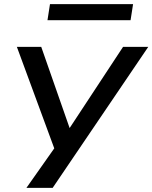

<svg xmlns="http://www.w3.org/2000/svg" viewBox="-20 -722 732 922"><path d="M107 180 250 -23 257 35 61 -497H178L314 -108H315L571 -497H692L233 180ZM208 -625 220 -702H619L607 -625Z"/></svg>

Font: Nunito Sans 7pt Expanded Medium
Style: Italic
Weight: 500
Width: 7
Italic angle: -9°
Designer: Vernon Adams
Foundry: Vernon Adams
Version: Version 3.101;gftools[0.9.27]